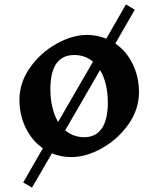

<svg xmlns="http://www.w3.org/2000/svg" viewBox="-20 -701 716 869"><path d="M609 -284Q609 -206 561.5 -138.5Q514 -71 442 -30.5Q370 10 303 10Q257 10 215 -7L125 148L85 125L174 -30Q125 -64 96.5 -122Q68 -180 68 -249Q68 -327 115.5 -394.5Q163 -462 235 -502.5Q307 -543 374 -543Q419 -543 461 -526L550 -681L590 -657L502 -504Q552 -470 580.5 -411.5Q609 -353 609 -284ZM243 -149 401 -422Q365 -452 316 -452Q208 -452 208 -297Q208 -210 243 -149ZM468 -237Q468 -325 433 -384L275 -111Q313 -80 361 -80Q414 -80 441 -120Q468 -160 468 -237Z"/></svg>

Font: InknutAntiqua
Style: Medium
Weight: 500
Designer: Claus Eggers Srensen
Foundry: Claus Eggers Srensen
Version: Version 1.000; ttfautohint (v1.2) -l 7 -r 28 -G 50 -x 13 -D 